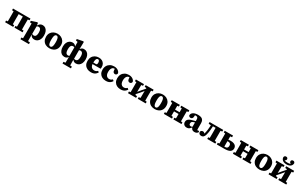

<svg xmlns="http://www.w3.org/2000/svg" viewBox="417 -3307 9489 6072"><g transform="rotate(30 5161.5 -271.0)"><path d="M85 0Q86 -30 86 -67.5Q86 -105 86.5 -144Q87 -183 87 -217V-283Q87 -317 86.5 -356Q86 -395 86 -433Q86 -471 85 -500H270Q269 -471 269 -433Q269 -395 268.5 -356Q268 -317 268 -283V-217Q268 -183 268.5 -144Q269 -105 269 -67.5Q269 -30 270 0ZM420 0Q421 -30 421 -67.5Q421 -105 421.5 -144Q422 -183 422 -217V-283Q422 -317 421.5 -356Q421 -395 421 -433Q421 -471 420 -500H605Q604 -471 604 -433Q604 -395 603.5 -356Q603 -317 603 -283V-217Q603 -183 603.5 -144Q604 -105 604 -67.5Q604 -30 605 0ZM26 0V-61L132 -71H223L322 -61V0ZM368 0V-61L467 -71H558L664 -61V0ZM26 -439V-500H161V-429H132ZM529 -429V-500H664V-439L558 -429ZM216 -436V-500H473V-436Z M714 223V161L815 151H919L1025 161V223ZM770 223Q771 181 771 142.5Q771 104 771.5 68.5Q772 33 772 -2V-273Q772 -296 771.5 -314.5Q771 -333 771 -350Q771 -367 770 -386L708 -391V-445L900 -508L936 -503L948 -413L953 -405V-90L948 -83L952 3Q952 36 952 71Q952 106 952.5 144Q953 182 953 223ZM1098 15Q1057 15 1029 2.5Q1001 -10 981.5 -32Q962 -54 947 -83H903L908 -153Q933 -123 958 -105.5Q983 -88 1017 -88Q1047 -88 1068.5 -104.5Q1090 -121 1102 -156.5Q1114 -192 1114 -248Q1114 -332 1088.5 -369Q1063 -406 1018 -406Q993 -406 972 -394.5Q951 -383 934 -367.5Q917 -352 904 -338L899 -411H947Q966 -441 987.5 -464.5Q1009 -488 1038 -502Q1067 -516 1107 -516Q1163 -516 1207.5 -485.5Q1252 -455 1277.5 -396Q1303 -337 1303 -250Q1303 -167 1275.5 -107.5Q1248 -48 1201.5 -16.5Q1155 15 1098 15Z M1648 15Q1569 15 1507.5 -16Q1446 -47 1411 -107Q1376 -167 1376 -250Q1376 -335 1412.5 -394Q1449 -453 1511 -484.5Q1573 -516 1648 -516Q1722 -516 1784 -485Q1846 -454 1883 -395.5Q1920 -337 1920 -252Q1920 -168 1884.5 -108Q1849 -48 1787.5 -16.5Q1726 15 1648 15ZM1648 -48Q1674 -48 1692.5 -67.5Q1711 -87 1720.5 -131Q1730 -175 1730 -249Q1730 -323 1720.5 -367Q1711 -411 1692.5 -431.5Q1674 -452 1648 -452Q1621 -452 1602.5 -432Q1584 -412 1574.5 -368.5Q1565 -325 1565 -251Q1565 -178 1574.5 -133.5Q1584 -89 1602.5 -68.5Q1621 -48 1648 -48Z M2251 223V161L2360 151H2460L2556 161L2559 223ZM2318 223Q2320 149 2321 81Q2322 13 2323 -53L2320 -63V-435L2325 -441L2322 -607L2254 -622V-673L2456 -713L2494 -708L2492 -568L2489 -428L2492 -425V-69L2488 -57Q2489 8 2490.5 78.5Q2492 149 2493 223ZM2194 13Q2133 13 2087.5 -18.5Q2042 -50 2016.5 -109Q1991 -168 1991 -249Q1991 -331 2017.5 -390Q2044 -449 2091 -481Q2138 -513 2198 -513Q2239 -513 2266 -498.5Q2293 -484 2310 -462.5Q2327 -441 2339 -420L2369 -418L2368 -354Q2352 -385 2329 -401.5Q2306 -418 2272 -418Q2239 -418 2216.5 -401.5Q2194 -385 2182.5 -348.5Q2171 -312 2171 -253Q2171 -192 2182.5 -155Q2194 -118 2216.5 -101Q2239 -84 2271 -84Q2306 -84 2328.5 -102.5Q2351 -121 2368 -148L2369 -82H2339Q2327 -61 2309.5 -39Q2292 -17 2264.5 -2Q2237 13 2194 13ZM2616 13Q2576 13 2548.5 -1Q2521 -15 2503 -37Q2485 -59 2473 -78H2442L2443 -144Q2461 -114 2483.5 -97Q2506 -80 2540 -80Q2573 -80 2595.5 -97Q2618 -114 2629.5 -151.5Q2641 -189 2641 -250Q2641 -309 2629.5 -345.5Q2618 -382 2595.5 -398.5Q2573 -415 2540 -415Q2506 -415 2483.5 -396.5Q2461 -378 2443 -350L2442 -414L2473 -417Q2487 -440 2505 -462Q2523 -484 2550.5 -498.5Q2578 -513 2616 -513Q2678 -513 2724 -481.5Q2770 -450 2795.5 -391.5Q2821 -333 2821 -253Q2821 -168 2794 -108.5Q2767 -49 2721 -18Q2675 13 2616 13Z M3165 15Q3084 15 3023 -15.5Q2962 -46 2927.5 -104Q2893 -162 2893 -246Q2893 -330 2927 -390.5Q2961 -451 3021 -483.5Q3081 -516 3157 -516Q3227 -516 3277.5 -488.5Q3328 -461 3355.5 -412.5Q3383 -364 3383 -299Q3383 -280 3381.5 -266Q3380 -252 3377 -236H3008V-291H3188Q3207 -302 3213.5 -316.5Q3220 -331 3220 -359Q3220 -391 3212 -412.5Q3204 -434 3189.5 -445Q3175 -456 3156 -456Q3132 -456 3114.5 -439Q3097 -422 3088 -381.5Q3079 -341 3079 -270Q3079 -208 3098.5 -167.5Q3118 -127 3151 -107.5Q3184 -88 3224 -88Q3264 -88 3292 -101.5Q3320 -115 3342 -140L3386 -106Q3364 -69 3334 -41.5Q3304 -14 3262.5 0.5Q3221 15 3165 15Z M3709 15Q3629 15 3569 -16Q3509 -47 3476 -105Q3443 -163 3443 -243Q3443 -327 3478 -388Q3513 -449 3574.5 -482.5Q3636 -516 3717 -516Q3776 -516 3820 -497.5Q3864 -479 3891.5 -448.5Q3919 -418 3927 -383Q3921 -350 3902.5 -332Q3884 -314 3853 -314Q3819 -314 3795.5 -337.5Q3772 -361 3770 -410L3765 -485L3843 -439Q3822 -447 3801.5 -452.5Q3781 -458 3753 -458Q3720 -458 3692.5 -437.5Q3665 -417 3648.5 -375.5Q3632 -334 3632 -269Q3632 -209 3649.5 -169Q3667 -129 3698 -109Q3729 -89 3769 -89Q3794 -89 3814.5 -95Q3835 -101 3851.5 -113Q3868 -125 3882 -140L3928 -103Q3910 -72 3881 -44.5Q3852 -17 3810 -1Q3768 15 3709 15Z M4247 15Q4167 15 4107 -16Q4047 -47 4014 -105Q3981 -163 3981 -243Q3981 -327 4016 -388Q4051 -449 4112.5 -482.5Q4174 -516 4255 -516Q4314 -516 4358 -497.5Q4402 -479 4429.5 -448.5Q4457 -418 4465 -383Q4459 -350 4440.5 -332Q4422 -314 4391 -314Q4357 -314 4333.5 -337.5Q4310 -361 4308 -410L4303 -485L4381 -439Q4360 -447 4339.5 -452.5Q4319 -458 4291 -458Q4258 -458 4230.5 -437.5Q4203 -417 4186.5 -375.5Q4170 -334 4170 -269Q4170 -209 4187.5 -169Q4205 -129 4236 -109Q4267 -89 4307 -89Q4332 -89 4352.5 -95Q4373 -101 4389.5 -113Q4406 -125 4420 -140L4466 -103Q4448 -72 4419 -44.5Q4390 -17 4348 -1Q4306 15 4247 15Z M4513 0V-61L4616 -71H4711L4809 -61V0ZM4870 0V-61L4964 -71H5059L5161 -61V0ZM4569 0Q4569 -30 4569.5 -67.5Q4570 -105 4570 -144Q4570 -183 4570 -217V-283Q4570 -317 4570 -356Q4570 -395 4569.5 -433Q4569 -471 4569 -500H4748L4742 0ZM4713 -67 4689 -153H4721L4841 -299L4961 -435L4984 -347H4955L4834 -202ZM4931 0 4937 -500H5106Q5105 -471 5105 -433Q5105 -395 5104.5 -356Q5104 -317 5104 -283V-217Q5104 -183 5104.5 -144Q5105 -105 5105 -67.5Q5105 -30 5106 0ZM4513 -439V-500H4809V-439L4711 -429H4616ZM4870 -439V-500H5161V-439L5059 -429H4964Z M5494 15Q5415 15 5353.5 -16Q5292 -47 5257 -107Q5222 -167 5222 -250Q5222 -335 5258.5 -394Q5295 -453 5357 -484.5Q5419 -516 5494 -516Q5568 -516 5630 -485Q5692 -454 5729 -395.5Q5766 -337 5766 -252Q5766 -168 5730.5 -108Q5695 -48 5633.5 -16.5Q5572 15 5494 15ZM5494 -48Q5520 -48 5538.5 -67.5Q5557 -87 5566.5 -131Q5576 -175 5576 -249Q5576 -323 5566.5 -367Q5557 -411 5538.5 -431.5Q5520 -452 5494 -452Q5467 -452 5448.5 -432Q5430 -412 5420.5 -368.5Q5411 -325 5411 -251Q5411 -178 5420.5 -133.5Q5430 -89 5448.5 -68.5Q5467 -48 5494 -48Z M5879 0Q5879 -30 5879.5 -67.5Q5880 -105 5880 -144Q5880 -183 5880 -217V-283Q5880 -317 5880 -356Q5880 -395 5879.5 -433Q5879 -471 5879 -500H6063Q6063 -471 6062.5 -433Q6062 -395 6062 -356Q6062 -317 6062 -283V-238Q6062 -194 6062 -150.5Q6062 -107 6062.5 -68.5Q6063 -30 6063 0ZM6226 0Q6227 -31 6227 -69Q6227 -107 6227.5 -150.5Q6228 -194 6228 -238V-283Q6228 -317 6227.5 -356Q6227 -395 6227 -433Q6227 -471 6226 -500H6411Q6410 -471 6410 -433Q6410 -395 6409.5 -356Q6409 -317 6409 -283V-217Q6409 -183 6409.5 -144Q6410 -105 6410 -67.5Q6410 -30 6411 0ZM5823 0V-61L5926 -71H6017L6119 -61V0ZM5823 -439V-500H6119V-439L6017 -429H5926ZM6171 0V-61L6273 -71H6364L6466 -61V0ZM6171 -439V-500H6466V-439L6364 -429H6273ZM6010 -230V-294H6279V-230Z M6659 16Q6599 16 6561.5 -19.5Q6524 -55 6524 -115Q6524 -154 6542.5 -185Q6561 -216 6604.5 -240.5Q6648 -265 6724 -283Q6749 -290 6774 -296Q6799 -302 6824 -308Q6849 -314 6873 -320V-276Q6846 -267 6816 -258.5Q6786 -250 6759 -242Q6735 -235 6719 -221.5Q6703 -208 6696 -190.5Q6689 -173 6689 -151Q6689 -119 6707.5 -102Q6726 -85 6758 -85Q6773 -85 6787 -89Q6801 -93 6816.5 -101Q6832 -109 6851 -121L6856 -70H6809Q6791 -47 6772 -27.5Q6753 -8 6726.5 4Q6700 16 6659 16ZM6943 15Q6887 15 6856.5 -11.5Q6826 -38 6817 -85L6812 -87V-353Q6812 -392 6803.5 -414Q6795 -436 6776.5 -446Q6758 -456 6728 -456Q6706 -456 6684.5 -452Q6663 -448 6639 -441L6698 -490L6696 -416Q6695 -360 6671.5 -336Q6648 -312 6617 -312Q6586 -312 6567 -326.5Q6548 -341 6541 -369Q6548 -438 6610 -477Q6672 -516 6781 -516Q6853 -516 6899.5 -496Q6946 -476 6968 -434Q6990 -392 6990 -327V-108Q6990 -95 6997 -87.5Q7004 -80 7015 -80Q7024 -80 7033 -83Q7042 -86 7051 -93L7071 -54Q7053 -21 7021 -3Q6989 15 6943 15Z M7189 13Q7146 13 7120 -9.5Q7094 -32 7090 -81Q7098 -108 7119 -124.5Q7140 -141 7173 -141Q7201 -141 7219.5 -126Q7238 -111 7250 -76L7238 -75H7239L7233 -78Q7241 -99 7248 -118Q7255 -137 7260 -158Q7270 -199 7276 -248.5Q7282 -298 7286.5 -360Q7291 -422 7294 -500H7366Q7364 -443 7361 -391Q7358 -339 7353 -292Q7348 -245 7341 -203Q7334 -161 7324 -123Q7311 -73 7292.5 -43Q7274 -13 7248.5 0Q7223 13 7189 13ZM7205 -439V-500H7322V-429H7303ZM7337 -436V-500H7513V-436ZM7408 0V-61L7507 -71H7598L7703 -61V0ZM7460 0Q7461 -31 7461 -68Q7461 -105 7461.5 -144Q7462 -183 7462 -217V-283Q7462 -317 7461.5 -356Q7461 -395 7461 -433Q7461 -471 7460 -500H7644Q7644 -471 7643.5 -433Q7643 -395 7643 -356Q7643 -317 7643 -283V-217Q7643 -183 7643 -144Q7643 -105 7643.5 -68Q7644 -31 7644 0ZM7568 -429V-500H7703V-439L7598 -429Z M7944 0V-60H8024Q8073 -60 8098.5 -85Q8124 -110 8124 -160Q8124 -212 8099 -235.5Q8074 -259 8019 -259Q7993 -259 7968 -255.5Q7943 -252 7922 -246V-298Q7953 -307 7992 -313.5Q8031 -320 8076 -320Q8151 -320 8200 -300.5Q8249 -281 8273 -246Q8297 -211 8297 -164Q8297 -127 8283 -96.5Q8269 -66 8238.5 -44.5Q8208 -23 8157.5 -11.5Q8107 0 8034 0ZM7813 0Q7813 -30 7813.5 -67.5Q7814 -105 7814 -144Q7814 -183 7814 -217V-283Q7814 -317 7814 -356Q7814 -395 7813.5 -433Q7813 -471 7813 -500H7997Q7997 -471 7996.5 -433Q7996 -395 7996 -356.5Q7996 -318 7996 -283V-217Q7996 -183 7996 -144Q7996 -105 7996.5 -67.5Q7997 -30 7997 0ZM7757 -439V-500H8061V-439L7951 -429H7860ZM7757 0V-61L7860 -71H7889V0Z M8400 0Q8400 -30 8400.5 -67.5Q8401 -105 8401 -144Q8401 -183 8401 -217V-283Q8401 -317 8401 -356Q8401 -395 8400.5 -433Q8400 -471 8400 -500H8584Q8584 -471 8583.5 -433Q8583 -395 8583 -356Q8583 -317 8583 -283V-238Q8583 -194 8583 -150.5Q8583 -107 8583.5 -68.5Q8584 -30 8584 0ZM8747 0Q8748 -31 8748 -69Q8748 -107 8748.5 -150.5Q8749 -194 8749 -238V-283Q8749 -317 8748.5 -356Q8748 -395 8748 -433Q8748 -471 8747 -500H8932Q8931 -471 8931 -433Q8931 -395 8930.5 -356Q8930 -317 8930 -283V-217Q8930 -183 8930.5 -144Q8931 -105 8931 -67.5Q8931 -30 8932 0ZM8344 0V-61L8447 -71H8538L8640 -61V0ZM8344 -439V-500H8640V-439L8538 -429H8447ZM8692 0V-61L8794 -71H8885L8987 -61V0ZM8692 -439V-500H8987V-439L8885 -429H8794ZM8531 -230V-294H8800V-230Z M9316 15Q9237 15 9175.5 -16Q9114 -47 9079 -107Q9044 -167 9044 -250Q9044 -335 9080.5 -394Q9117 -453 9179 -484.5Q9241 -516 9316 -516Q9390 -516 9452 -485Q9514 -454 9551 -395.5Q9588 -337 9588 -252Q9588 -168 9552.5 -108Q9517 -48 9455.5 -16.5Q9394 15 9316 15ZM9316 -48Q9342 -48 9360.5 -67.5Q9379 -87 9388.5 -131Q9398 -175 9398 -249Q9398 -323 9388.5 -367Q9379 -411 9360.5 -431.5Q9342 -452 9316 -452Q9289 -452 9270.5 -432Q9252 -412 9242.5 -368.5Q9233 -325 9233 -251Q9233 -178 9242.5 -133.5Q9252 -89 9270.5 -68.5Q9289 -48 9316 -48Z M9645 0V-61L9748 -71H9843L9941 -61V0ZM10002 0V-61L10096 -71H10191L10293 -61V0ZM9701 0Q9701 -30 9701.5 -67.5Q9702 -105 9702 -144Q9702 -183 9702 -217V-283Q9702 -317 9702 -356Q9702 -395 9701.5 -433Q9701 -471 9701 -500H9880L9874 0ZM9845 -67 9821 -153H9853L9973 -299L10093 -435L10116 -347H10087L9966 -202ZM10063 0 10069 -500H10238Q10237 -471 10237 -433Q10237 -395 10236.5 -356Q10236 -317 10236 -283V-217Q10236 -183 10236.5 -144Q10237 -105 10237 -67.5Q10237 -30 10238 0ZM9645 -439V-500H9941V-439L9843 -429H9748ZM10002 -439V-500H10293V-439L10191 -429H10096ZM9977 -555Q9912 -555 9868.5 -574.5Q9825 -594 9803 -628Q9781 -662 9779 -704Q9785 -734 9803 -749.5Q9821 -765 9850 -765Q9881 -765 9898.5 -748.5Q9916 -732 9916 -704Q9916 -675 9894.5 -656Q9873 -637 9843 -630L9829 -652Q9856 -636 9890.5 -627Q9925 -618 9977 -618Q10029 -618 10063.5 -627Q10098 -636 10125 -652L10111 -630Q10081 -637 10059.5 -656Q10038 -675 10038 -704Q10038 -732 10056 -748.5Q10074 -765 10104 -765Q10133 -765 10151 -749.5Q10169 -734 10175 -704Q10173 -662 10151 -628Q10129 -594 10085.5 -574.5Q10042 -555 9977 -555Z"/></g></svg>

Font: Source Serif 4 ExtraBold
Style: Regular
Weight: 800
Designer: Frank Grießhammer
Foundry: Adobe Systems Incorporated
Version: Version 4.004;hotconv 1.0.116;makeotfexe 2.5.65601